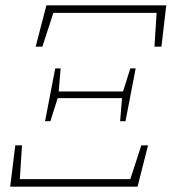

<svg xmlns="http://www.w3.org/2000/svg" viewBox="-20 -696 640 716"><path d="M18 0 37 -154H62L54 -28H466L507 -154H532L493 0ZM113 -522 153 -676H600L582 -522H556L564 -648H179L138 -522ZM428 -244 435 -330H195L168 -244H148L186 -441H206L199 -355H439L466 -441H486L448 -244Z"/></svg>

Font: Source Serif 4 SmText ExtraLight
Style: Italic
Weight: 200
Italic angle: -12°
Designer: Frank Grießhammer
Foundry: Adobe
Version: Version 4.005;hotconv 1.1.0;makeotfexe 2.6.0